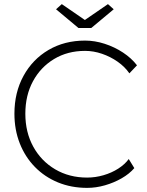

<svg xmlns="http://www.w3.org/2000/svg" viewBox="-20 -902 714 932"><path d="M403 10Q326 10 261.5 -16.5Q197 -43 149.5 -91.5Q102 -140 76 -206Q50 -272 50 -350Q50 -453 94 -533.5Q138 -614 215.5 -659.5Q293 -705 393 -705Q440 -705 488 -689.5Q536 -674 577 -647Q618 -620 645 -585L608 -546Q586 -578 551 -602.5Q516 -627 475 -641Q434 -655 393 -655Q308 -655 242.5 -615.5Q177 -576 140 -507.5Q103 -439 103 -350Q103 -260 141.5 -190Q180 -120 248 -80Q316 -40 403 -40Q443 -40 482.5 -51.5Q522 -63 554 -83.5Q586 -104 605 -130L632 -86Q608 -58 570.5 -36.5Q533 -15 489.5 -2.5Q446 10 403 10ZM361 -766 252 -857 280 -882 392 -805 504 -882 532 -857 423 -766Z"/></svg>

Font: Lexend ExtraLight
Style: Regular
Weight: 200
Designer: Bonnie Shaver-Troup, Thomas Jockin
Foundry: Lexend
Version: Version 1.007; ttfautohint (v1.8.3)